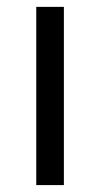

<svg xmlns="http://www.w3.org/2000/svg" viewBox="-20 -536 290 556"><path d="M85 0H165V-516.1H85Z"/></svg>

Font: Plexus Sans
Style: Regular
Weight: 400
Version: Version 2.001;PS 002.001;hotconv 1.0.70;makeotf.lib2.5.58329